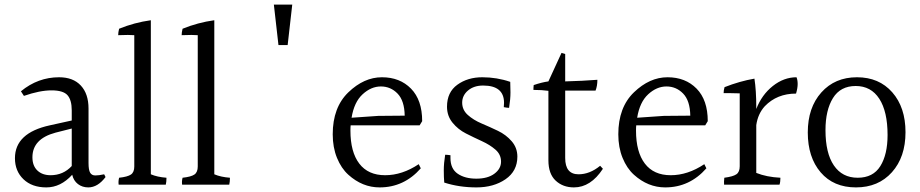

<svg xmlns="http://www.w3.org/2000/svg" viewBox="-20 -852 4000 835"><path d="M121 -168Q121 -131 142.5 -110.5Q164 -90 200 -90Q255 -90 292 -130V-293L221 -275Q121 -248 121 -168ZM364 -37Q338 -37 319 -51.5Q300 -66 294 -92Q244 -37 181.5 -37Q119 -37 82 -72.5Q45 -108 45 -164Q45 -274 197 -307L292 -328V-372Q292 -417 273.5 -438Q255 -459 204 -459Q153 -459 84 -435L71 -455Q145 -516 237 -516Q298 -516 331.5 -480Q365 -444 365 -380V-143Q365 -113 372 -101Q379 -89 394.5 -89Q410 -89 433 -94L439 -82Q405 -37 364 -37Z M564 -128V-699Q553 -700 536 -700Q519 -700 494 -699Q494 -711 498 -727Q564 -754 636 -764V-94Q664 -82 704 -79Q704 -61 701 -49H496Q494 -64 498 -79Q535 -83 549.5 -93Q564 -103 564 -128Z M840 -128V-699Q829 -700 812 -700Q795 -700 770 -699Q770 -711 774 -727Q840 -754 912 -764V-94Q940 -82 980 -79Q980 -61 977 -49H772Q770 -64 774 -79Q811 -83 825.5 -93Q840 -103 840 -128Z M1171 -832H1251L1231 -656H1191Z M1509 -340 1625 -348 1740 -349Q1739 -414 1709 -445Q1679 -476 1636.5 -476Q1594 -476 1557 -442Q1520 -408 1509 -340ZM1504 -284Q1504 -191 1542.5 -140.5Q1581 -90 1655 -90Q1729 -90 1801 -138L1810 -120Q1737 -37 1631 -37Q1556 -37 1495 -92Q1464 -120 1445.5 -165.5Q1427 -211 1427 -268Q1427 -385 1495 -450.5Q1563 -516 1641 -516Q1719 -516 1767.5 -466.5Q1816 -417 1816 -325Q1810 -314 1805 -307H1505Q1504 -300 1504 -284Z M1924 -388Q1924 -451 1969 -483.5Q2014 -516 2077.5 -516Q2141 -516 2199 -496Q2200 -479 2200 -450Q2200 -421 2194 -383Q2186 -383 2171 -386Q2172 -396 2172 -405Q2172 -480 2081 -480Q2041 -480 2015.5 -458.5Q1990 -437 1990 -405.5Q1990 -374 2014.5 -352Q2039 -330 2074.5 -315Q2110 -300 2145.5 -283Q2181 -266 2205.5 -237.5Q2230 -209 2230 -171Q2230 -108 2178.5 -72.5Q2127 -37 2052 -37Q1977 -37 1912 -58Q1910 -81 1910 -111.5Q1910 -142 1916 -179Q1925 -179 1939 -177Q1939 -171 1939 -165Q1939 -118 1970.5 -96.5Q2002 -75 2051.5 -75Q2101 -75 2130 -96.5Q2159 -118 2159 -149Q2159 -180 2135 -201Q2111 -222 2076 -238Q2041 -254 2006.5 -271.5Q1972 -289 1948 -318.5Q1924 -348 1924 -388Z M2476 -37Q2428 -37 2396.5 -66.5Q2365 -96 2365 -155V-457Q2337 -461 2300 -461Q2300 -464 2300 -469.5Q2300 -475 2301 -482Q2336 -494 2365 -498L2422 -622L2438 -617V-498Q2514 -500 2578 -505Q2578 -478 2570 -458H2438V-165Q2438 -94 2496 -94Q2545 -94 2590 -131L2602 -118Q2549 -37 2476 -37Z M2751 -340 2867 -348 2982 -349Q2981 -414 2951 -445Q2921 -476 2878.5 -476Q2836 -476 2799 -442Q2762 -408 2751 -340ZM2746 -284Q2746 -191 2784.5 -140.5Q2823 -90 2897 -90Q2971 -90 3043 -138L3052 -120Q2979 -37 2873 -37Q2798 -37 2737 -92Q2706 -120 2687.5 -165.5Q2669 -211 2669 -268Q2669 -385 2737 -450.5Q2805 -516 2883 -516Q2961 -516 3009.5 -466.5Q3058 -417 3058 -325Q3052 -314 3047 -307H2747Q2746 -300 2746 -284Z M3269 -385V-378Q3293 -440 3341 -478Q3389 -516 3444 -516Q3449 -504 3449 -486.5Q3449 -469 3442 -445Q3359 -445 3306 -390Q3276 -357 3269 -308V-100Q3314 -82 3374 -79Q3374 -60 3370 -49H3129Q3128 -61 3130 -79Q3168 -84 3182.5 -94Q3197 -104 3197 -129V-446Q3168 -447 3152 -447Q3136 -447 3127 -447Q3127 -459 3131 -473Q3197 -499 3261 -510Q3269 -459 3269 -385Z M3840 -265Q3840 -367 3804 -422.5Q3768 -478 3701.5 -478Q3635 -478 3602.5 -425.5Q3570 -373 3570 -286Q3570 -186 3606.5 -132.5Q3643 -79 3710 -79Q3777 -79 3808.5 -129.5Q3840 -180 3840 -265ZM3707 -516Q3803 -516 3860.5 -450.5Q3918 -385 3918 -277Q3918 -169 3859 -103Q3800 -37 3702.5 -37Q3605 -37 3549 -102.5Q3493 -168 3493 -276Q3493 -384 3552 -450Q3611 -516 3707 -516Z"/></svg>

Font: Halant
Style: Regular
Weight: 400
Designer: Hitesh Malaviya (Devanagari), Satya Rajpurohit (Latin)
Foundry: Indian Type Foundry
Version: Version 1.101;PS 1.0;hotconv 1.0.78;makeotf.lib2.5.61930; tt